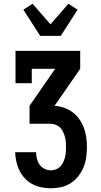

<svg xmlns="http://www.w3.org/2000/svg" viewBox="-20 -792 540 1027"><path d="M252 215Q227 215 201.5 210Q176 205 153.5 193Q131 181 113.5 162.5Q96 144 84.5 121Q73 98 67.5 73Q62 48 61 22H173Q173 40 177.5 57.5Q182 75 192 89Q202 103 218 111Q234 119 252 119Q266 119 279 114Q292 109 302 99Q312 89 318 76Q324 63 327.5 50Q331 37 332 23Q333 9 333 -5Q333 -19 332 -33Q331 -47 327 -61Q323 -75 317 -87.5Q311 -100 301 -110Q291 -120 277.5 -125Q264 -130 250 -130H138V-226L275 -424H150V-347H63V-520H409V-424L272 -226Q298 -224 323 -215.5Q348 -207 369 -191Q390 -175 405 -153.5Q420 -132 429 -107.5Q438 -83 441.5 -57Q445 -31 445 -5Q445 23 441 50.5Q437 78 426.5 103.5Q416 129 398.5 151Q381 173 357.5 188Q334 203 307 209Q280 215 252 215ZM195 -600 105 -740 154 -772 250 -662 346 -772 395 -740 305 -600Z"/></svg>

Font: Iosevka Curly Slab
Style: Bold
Weight: 700
Monospace: yes
Designer: Belleve Invis
Foundry: Belleve Invis
Version: Version 22.1.2; ttfautohint (v1.8.4)